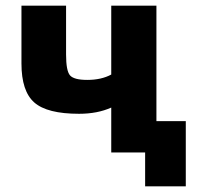

<svg xmlns="http://www.w3.org/2000/svg" viewBox="-20 -540 704 680"><path d="M374 -159Q325 -137 260 -137Q147 -137 101.5 -177Q56 -217 56 -315V-520H214V-347Q214 -289 228 -273Q242 -257 289 -257Q339 -257 374 -276V-520H534V-111H638V120H494V0H481H374Z"/></svg>

Font: Mplus 1p ExtraBold
Style: Regular
Weight: 800
Version: Version 1.061